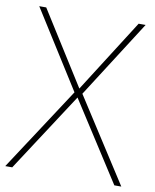

<svg xmlns="http://www.w3.org/2000/svg" viewBox="-84 -776 677 839"><g transform="rotate(10 254.5 -357.0)"><path d="M512 0H481L256 -350L28 0H-3L239 -370L22 -714H53L257 -390L463 -714H494L274 -370Z"/></g></svg>

Font: Noto Sans Bengali UI Thin
Style: Regular
Weight: 100
Designer: Jelle Bosma - Monotype Design Team
Foundry: Monotype Imaging Inc.
Version: Version 2.003; ttfautohint (v1.8.4.7-5d5b)